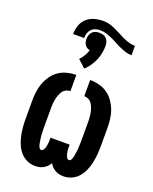

<svg xmlns="http://www.w3.org/2000/svg" viewBox="-155 -924 810 1017"><g transform="rotate(20 250.0 -415.0)"><path d="M170 8Q146 8 124 -2Q102 -12 86.5 -30Q71 -48 61.5 -70.5Q52 -93 47 -116Q42 -139 40 -163Q38 -187 38 -210V-310Q38 -335 41 -361Q44 -387 53 -411Q62 -435 77 -456.5Q92 -478 113 -492.5Q134 -507 159.5 -513.5Q185 -520 211 -520V-429Q198 -429 186.5 -423Q175 -417 168 -406.5Q161 -396 156.5 -384Q152 -372 149.5 -359.5Q147 -347 146 -334.5Q145 -322 145 -310V-210Q145 -204 145 -197Q145 -190 145.5 -183Q146 -176 146 -169.5Q146 -163 146.5 -156Q147 -149 148 -142.5Q149 -136 150 -129Q151 -122 152 -115.5Q153 -109 155 -102.5Q157 -96 161 -89.5Q165 -83 172 -83Q179 -83 183 -89Q187 -95 189.5 -101.5Q192 -108 193 -115Q194 -122 195 -128.5Q196 -135 196 -142Q196 -149 196 -156V-161H304V-156Q304 -149 304 -142Q304 -135 305 -128.5Q306 -122 307 -115Q308 -108 310.5 -101.5Q313 -95 317 -89Q321 -83 328 -83Q335 -83 339 -89.5Q343 -96 345 -102.5Q347 -109 348 -115.5Q349 -122 350 -129Q351 -136 352 -142.5Q353 -149 353.5 -156Q354 -163 354 -169.5Q354 -176 354.5 -183Q355 -190 355 -197Q355 -204 355 -210V-310Q355 -322 354 -334.5Q353 -347 350.5 -359.5Q348 -372 343.5 -384Q339 -396 332 -406.5Q325 -417 313.5 -423Q302 -429 289 -429V-520Q315 -520 340.5 -513.5Q366 -507 387 -492.5Q408 -478 423 -456.5Q438 -435 447 -411Q456 -387 459 -361Q462 -335 462 -310V-210Q462 -187 460 -163Q458 -139 453 -116Q448 -93 438.5 -70.5Q429 -48 413.5 -30Q398 -12 376 -2Q354 8 330 8Q318 8 306 5.5Q294 3 283.5 -3Q273 -9 264.5 -17.5Q256 -26 250 -37Q244 -26 235.5 -17.5Q227 -9 216.5 -3Q206 3 194 5.5Q182 8 170 8ZM121 -718Q121 -744 129.5 -768Q138 -792 156.5 -808.5Q175 -825 200 -831.5Q225 -838 250 -838Q268 -838 285 -833Q302 -828 318 -820.5Q334 -813 350 -804.5Q366 -796 382 -788.5Q398 -781 415 -776Q432 -771 450 -771V-718Q432 -718 415 -723.5Q398 -729 382 -736Q366 -743 350 -752Q334 -761 318 -768Q302 -775 285 -780.5Q268 -786 250 -786Q236 -786 223 -782Q210 -778 200.5 -768Q191 -758 187 -745Q183 -732 183 -718ZM239 -566 196 -605Q209 -618 218 -633.5Q227 -649 233 -667Q224 -669 217 -673.5Q210 -678 205 -685.5Q200 -693 198 -701.5Q196 -710 196 -718Q196 -729 199.5 -739.5Q203 -750 210.5 -758Q218 -766 228.5 -769Q239 -772 250 -772Q261 -772 271.5 -769Q282 -766 289.5 -758Q297 -750 300.5 -739.5Q304 -729 304 -718Q304 -697 300 -676Q296 -655 287.5 -635.5Q279 -616 267 -598.5Q255 -581 239 -566Z"/></g></svg>

Font: Iosevka SS18 Extrabold
Style: Regular
Weight: 800
Monospace: yes
Designer: Belleve Invis
Foundry: Belleve Invis
Version: Version 25.1.1; ttfautohint (v1.8.4)